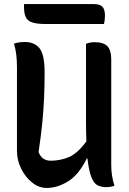

<svg xmlns="http://www.w3.org/2000/svg" viewBox="-20 -918 640 951"><path d="M211 13Q173 13 139.5 -13.5Q106 -40 85 -82Q64 -124 64 -171V-584Q64 -619 60.5 -648Q57 -677 49 -702Q74 -710 102 -710Q152 -710 176.5 -678Q201 -646 201 -559Q201 -497 198.5 -436.5Q196 -376 189.5 -310Q183 -244 171 -165Q187 -122 231 -122Q279 -122 321.5 -140Q364 -158 408 -218Q406 -262 406 -317V-701Q425 -709 449 -709Q493 -709 512 -689Q531 -669 531 -625V-101Q531 -46 547 2Q539 5 528.5 7Q518 9 507 9Q484 9 465.5 1Q447 -7 434 -37Q421 -67 413 -133H410Q370 -52 317 -19.5Q264 13 211 13ZM99 -898H442Q475 -898 487.5 -884.5Q500 -871 500 -839Q500 -829 498.5 -818Q497 -807 495 -799H209Q163 -799 139.5 -807Q116 -815 107.5 -833.5Q99 -852 99 -882Z"/></svg>

Font: Recursive Mn Csl St SmB
Style: Regular
Weight: 600
Monospace: yes
Version: Version 1.079;hotconv 1.0.112;makeotfexe 2.5.65598; ttfautoh